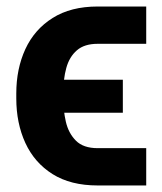

<svg xmlns="http://www.w3.org/2000/svg" viewBox="-20 -566 500 593"><path d="M281.7 -108.4H431.6V6.8H281.7Q198.2 6.8 142.3 -28.3Q86.4 -63.5 58.3 -124.5Q30.3 -185.5 30.3 -262.2V-277.3Q30.3 -353.5 58.3 -414.3Q86.4 -475.1 142.6 -510.5Q198.7 -545.9 281.7 -545.9H431.6V-430.7H281.7Q240.7 -430.7 217.5 -410.6Q194.3 -390.6 184.8 -356.2Q175.3 -321.8 175.3 -277.3V-262.2Q175.3 -226.1 183.3 -190.4Q191.4 -154.8 214.4 -131.6Q237.3 -108.4 281.7 -108.4ZM359.4 -319.8V-217.8H118.2V-319.8Z"/></svg>

Font: Inter 28pt
Style: Bold
Weight: 700
Designer: Rasmus Andersson
Foundry: rsms
Version: Version 4.001;git-66647c0bb